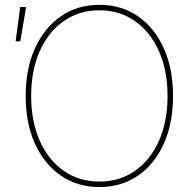

<svg xmlns="http://www.w3.org/2000/svg" viewBox="-20 -756 783 785"><path d="M386.7 8.8Q296.9 8.8 228.8 -38.1Q160.6 -85 122.8 -168.9Q85 -252.9 85 -363.3Q85 -474.6 123 -558.6Q161.1 -642.6 229 -689.5Q296.9 -736.3 386.7 -736.3Q476.1 -736.3 543.9 -689.5Q611.8 -642.6 649.7 -558.6Q687.5 -474.6 687.5 -363.3Q687.5 -252.4 649.7 -168.5Q611.8 -84.5 543.9 -37.8Q476.1 8.8 386.7 8.8ZM386.7 -13.7Q469.2 -13.7 532 -57.6Q594.7 -101.6 629.9 -180.4Q665 -259.3 665 -363.3Q665 -467.8 629.9 -546.6Q594.7 -625.5 532 -669.7Q469.2 -713.9 386.7 -713.9Q304.2 -713.9 241.2 -670.2Q178.2 -626.5 142.8 -547.6Q107.4 -468.8 107.4 -363.3Q107.4 -259.8 142.3 -180.9Q177.2 -102.1 240.2 -57.9Q303.2 -13.7 386.7 -13.7ZM43.9 -586.9 62.5 -727.5H86.9L63 -586.9Z"/></svg>

Font: Inter 24pt Thin
Style: Regular
Weight: 250
Designer: Rasmus Andersson
Foundry: rsms
Version: Version 4.001;git-66647c0bb